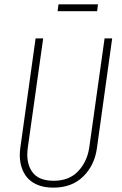

<svg xmlns="http://www.w3.org/2000/svg" viewBox="-20 -860 567 890"><path d="M430.2 -808.1H247.1L251 -839.8H434.1ZM500 -682.1 429.2 -172.9Q418.5 -94.2 366 -42.2Q313.5 9.8 227.1 9.8Q182.1 9.8 149.4 -5.1Q116.7 -20 98.9 -45.9Q81.1 -71.8 75 -104.5Q68.8 -137.2 74.2 -174.8L145 -682.1H180.2L108.9 -175.8Q99.1 -106.9 128.4 -64.5Q157.7 -22 229 -22Q300.8 -22 342.8 -66.9Q384.8 -111.8 394 -178.2L464.8 -682.1Z"/></svg>

Font: Fira Sans Compressed UltraLight
Style: Italic
Weight: 200
Width: 3
Italic angle: -8°
Designer: Carrois Corporate & Edenspiekermann AG
Foundry: Carrois Corporate GbR & Edenspiekermann AG
Version: Version 4.203;PS 004.203;hotconv 1.0.88;makeotf.lib2.5.64775